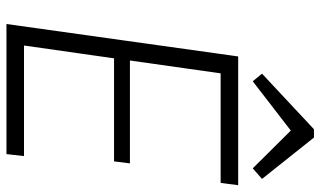

<svg xmlns="http://www.w3.org/2000/svg" viewBox="-214 -754 969 580"><g transform="rotate(90 270.0 -464.5)"><path d="M104 -53H452L446 0H53L151 -700H540L533 -647H188L208 -689L160 -350L149 -373H474L468 -325H142L160 -348L112 -11ZM203 -772 371 -929H396L521 -772L489 -744L365 -869H388L226 -744Z"/></g></svg>

Font: Pathway Extreme 8pt Thin 12pt
Style: Italic
Weight: 100
Italic angle: -8°
Version: Version 1.001;gftools[0.9.26]